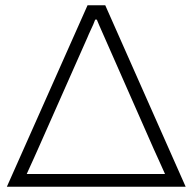

<svg xmlns="http://www.w3.org/2000/svg" viewBox="-20 -706 727 726"><path d="M6 0 311 -686H378L682 0ZM81 -48H604Q595 -69 582 -97Q569 -125 562 -141L376 -563Q372 -572 366.5 -584.5Q361 -597 355.5 -609.5Q350 -622 346 -632H340Q337 -623 332.5 -613Q328 -603 323.5 -593.5Q319 -584 315.5 -576Q312 -568 310 -563L123 -141Q116 -125 108 -107.5Q100 -90 93 -74.5Q86 -59 81 -48Z"/></svg>

Font: Archivo SemiExpanded Thin
Style: Regular
Weight: 250
Width: 6
Designer: Hector Gatti
Foundry: Omnibus-Type
Version: Version 2.001